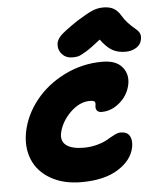

<svg xmlns="http://www.w3.org/2000/svg" viewBox="-57 -981 777 946"><g transform="rotate(-5 331.0 -508.0)"><path d="M315.9 -700.2Q285.6 -700.2 266.4 -720.7Q247.1 -741.2 249 -771Q250.5 -791.5 269.5 -811.8Q288.6 -832 356.9 -877.9Q409.2 -910.2 434.8 -921.1Q460.4 -932.1 488.8 -932.1Q521 -932.1 541 -920.2Q561 -908.2 575.2 -883.8Q586.9 -863.8 601.8 -847.7Q616.7 -831.5 627.4 -822.8Q638.2 -814 647.5 -804.9Q656.7 -795.9 660.2 -784.7Q663.6 -773.4 660.2 -757.8Q655.8 -733.4 633.1 -719.2Q610.4 -705.1 580.1 -705.1Q542 -705.1 514.4 -720.7Q486.8 -736.3 458 -775.9Q413.1 -739.7 385.3 -722.9Q357.4 -706.1 345.9 -703.1Q334.5 -700.2 315.9 -700.2ZM308.1 -84Q218.3 -84 155.3 -120.6Q92.3 -157.2 67.4 -218.8Q42.5 -280.3 57.1 -355Q73.7 -437.5 130.1 -508.3Q186.5 -579.1 274.2 -622.6Q361.8 -666 460.9 -666Q528.3 -666 558.6 -630.1Q588.9 -594.2 579.1 -543.9Q568.4 -491.2 527.1 -455.6Q485.8 -419.9 437 -419.9Q420.4 -419.9 413.3 -429.7Q406.2 -439.5 409.2 -455.1Q411.6 -468.8 406.5 -473.9Q401.4 -479 382.8 -479Q331.5 -479 285.6 -433.6Q239.7 -388.2 228 -332Q220.7 -292.5 248.8 -272.2Q276.9 -252 334 -252Q370.1 -252 402.3 -261.2Q434.6 -270.5 452.6 -281.5Q470.7 -292.5 489.3 -301.8Q507.8 -311 520 -311Q552.7 -311 565.2 -289.6Q577.6 -268.1 570.8 -232.9Q557.6 -169.4 489.3 -126.7Q420.9 -84 308.1 -84Z"/></g></svg>

Font: Shantell Sans Irregular Bouncy
Style: Italic
Weight: 800
Italic angle: -11.31°
Designer: Stephen Nixon, Anya Danilova, Shantell Martin
Foundry: Arrow Type
Version: Version 1.006;[9816181b4]